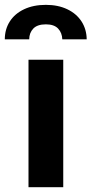

<svg xmlns="http://www.w3.org/2000/svg" viewBox="-62 -779 381 799"><path d="M56.6 -530.3H201.2V0H56.6ZM128.9 -758.8Q179.7 -758.8 218 -740.5Q256.3 -722.2 277.3 -689.7Q298.3 -657.2 298.8 -615.2H197.3Q196.3 -642.6 179.7 -660.2Q163.1 -677.7 128.9 -677.7Q93.3 -677.7 76.4 -659.9Q59.6 -642.1 59.6 -615.2H-42Q-42 -657.2 -21.2 -689.7Q-0.5 -722.2 38.3 -740.5Q77.1 -758.8 128.9 -758.8Z"/></svg>

Font: Pretendard GOV
Style: Bold
Weight: 700
Designer: Base glyphs from Inter by Rasmus Andersson; Hangeul glyphs from Noto Sans CJK(Source Han Sans) by Jang Soo-young and Kan
Foundry: Kil Hyung-jin
Version: Version 1.309